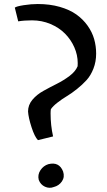

<svg xmlns="http://www.w3.org/2000/svg" viewBox="-20 -919 521 936"><path d="M165 -235.8Q148.9 -252 133.8 -298.6Q118.7 -345.2 116.7 -375.5Q116.7 -407.2 137.9 -432.6Q159.2 -458 191.4 -475.8Q223.6 -493.7 256.8 -510.3Q290 -526.9 319.1 -548.8Q348.1 -570.8 358.4 -596.2Q358.4 -598.6 358.6 -603.8Q358.9 -608.9 358.9 -611.3Q358.9 -650.9 342.3 -688.5Q325.7 -726.1 296.9 -755.1Q268.1 -784.2 226.1 -802Q184.1 -819.8 136.2 -819.8Q98.1 -819.8 68.8 -814.9L52.2 -881.8Q60.1 -888.2 95.9 -893.8Q131.8 -899.4 164.1 -899.4Q223.1 -899.4 271.5 -885.5Q319.8 -871.6 352.3 -848.4Q384.8 -825.2 407 -793.9Q429.2 -762.7 439 -728.5Q448.7 -694.3 448.7 -657.7Q448.7 -618.2 435.5 -584.5Q422.4 -550.8 402.1 -528.6Q381.8 -506.3 355.7 -485.4Q329.6 -464.4 305.9 -450.2Q282.2 -436 260.3 -418.9Q238.3 -401.9 228 -386.7Q226.6 -378.9 226.6 -366.2Q226.6 -307.6 238.8 -253.9ZM168.9 -42Q162.6 -67.4 177.2 -89.4Q191.9 -111.3 215.8 -118.7Q268.6 -131.8 287.6 -83Q296.4 -56.2 282 -34.9Q267.6 -13.7 242.2 -7.3Q220.7 1 199.2 -8.8Q177.7 -18.6 168.9 -42Z"/></svg>

Font: HaufeMerriweather
Style: Regular
Weight: 400
Designer: Eben Sorkin ( eben@eyebytes.com )
Foundry: Eben Sorkin
Version: Version 1.56